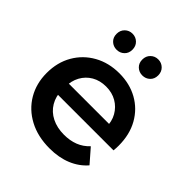

<svg xmlns="http://www.w3.org/2000/svg" viewBox="-201 -878 1024 1024"><g transform="rotate(45 311.0 -366.0)"><path d="M333 7Q244 7 177.5 -28.5Q111 -64 74.5 -126Q38 -188 38 -267Q38 -347 73.5 -408.5Q109 -470 171.5 -505Q234 -540 314 -540Q392 -540 453 -506Q514 -472 549 -410Q584 -348 584 -264Q584 -256 583.5 -246Q583 -236 582 -227H137V-310H516L467 -284Q468 -330 448 -365Q428 -400 393.5 -420Q359 -440 314 -440Q268 -440 233.5 -420Q199 -400 179.5 -364.5Q160 -329 160 -281V-261Q160 -213 182 -176Q204 -139 244 -119Q284 -99 336 -99Q381 -99 417 -113Q453 -127 481 -157L548 -80Q512 -38 457.5 -15.5Q403 7 333 7ZM408 -618Q383 -618 365.5 -634.5Q348 -651 348 -678Q348 -705 365.5 -722Q383 -739 408 -739Q433 -739 450.5 -722Q468 -705 468 -678Q468 -651 450.5 -634.5Q433 -618 408 -618ZM214 -618Q189 -618 171.5 -634.5Q154 -651 154 -678Q154 -705 171.5 -722Q189 -739 214 -739Q239 -739 256.5 -722Q274 -705 274 -678Q274 -651 256.5 -634.5Q239 -618 214 -618Z"/></g></svg>

Font: MOST Montserrat SemiBold
Style: Regular
Weight: 600
Designer: Julieta Ulanovsky
Foundry: Julieta Ulanovsky
Version: Version 8.000;March 11, 2024;FontCreator 15.0.0.2926 64-bit